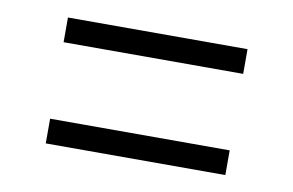

<svg xmlns="http://www.w3.org/2000/svg" viewBox="-42 -556 607 398"><g transform="rotate(10 261.5 -356.5)"><path d="M73 -276H451V-224H73ZM73 -489H451V-437H73Z"/></g></svg>

Font: Encode Sans Normal
Style: Light
Weight: 300
Designer: Pablo Impallari, Andres Torresi
Foundry: Pablo Impallari, Andres Torresi
Version: Version 1.000; ttfautohint (v1.00) -l 8 -r 50 -G 200 -x 14 -